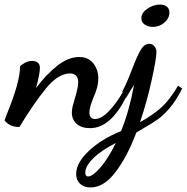

<svg xmlns="http://www.w3.org/2000/svg" viewBox="-58 -542 819 842"><path d="M562 -462Q562 -486 588.5 -504Q615 -522 644 -522Q662 -522 673.5 -513Q685 -504 685 -487Q685 -462 663 -443Q641 -424 612 -424Q592 -424 577 -434Q562 -444 562 -462ZM741 -154Q716 -104 688.5 -71Q661 -38 635 -19.5Q609 -1 572 20L540 39Q501 143 449.5 211.5Q398 280 339 280Q310 280 293 264Q276 248 276 221Q276 172 332 119.5Q388 67 473 33Q509 -56 530 -170Q516 -148 514 -145L495 -113L494 -114Q426 20 337 20Q299 20 278 1Q257 -18 257 -49Q257 -62 261.5 -79Q266 -96 271 -113Q285 -159 285 -181Q285 -201 275 -210.5Q265 -220 250 -220Q197 -220 143 -153.5Q89 -87 27 15Q-16 15 -38 -14L-29 -39Q30 -182 30 -251Q38 -260 53 -267.5Q68 -275 82 -275Q99 -275 108 -267Q117 -259 117 -245Q117 -218 100 -156Q145 -216 193.5 -254Q242 -292 289 -292Q329 -292 351 -264.5Q373 -237 373 -199Q373 -177 367.5 -157Q362 -137 351 -112Q334 -70 334 -49Q334 -34 341 -27Q348 -20 358 -20Q386 -20 418.5 -53.5Q451 -87 480 -137L478 -140Q492 -166 505 -197.5Q518 -229 521 -238Q543 -296 559 -323Q575 -350 597 -350Q610 -350 619 -339.5Q628 -329 628 -313Q628 -286 607.5 -192Q587 -98 556 -6Q610 -36 647.5 -69Q685 -102 723 -166ZM450 85Q385 118 350.5 152.5Q316 187 316 215Q316 232 328 232Q348 232 382 193Q416 154 450 85Z"/></svg>

Font: Dancing Script
Style: Bold
Weight: 700
Designer: Pablo Impallari
Foundry: Pablo Impallari
Version: Version 2.000